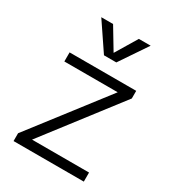

<svg xmlns="http://www.w3.org/2000/svg" viewBox="-176 -818 825 916"><g transform="rotate(30 236.5 -360.5)"><path d="M43 -43 357 -450H63V-500H430V-458L116 -50H430V0H43ZM110 -721H175L246 -603L317 -721H382L280 -570H212Z"/></g></svg>

Font: Moderustic Light
Style: Regular
Weight: 300
Designer: Tural Alisoy
Foundry: TAFT Foundry
Version: Version 2.120